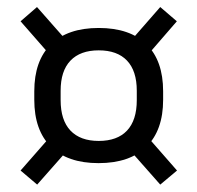

<svg xmlns="http://www.w3.org/2000/svg" viewBox="-20 -574 547 532"><path d="M253 -122Q167 -122 121 -167.5Q75 -213 75 -297.5V-321Q75 -406 121.2 -451.2Q167.5 -496.5 253.5 -496.5Q340 -496.5 386 -451.2Q432 -406 432 -321V-297.5Q432 -213 385.8 -167.5Q339.5 -122 253 -122ZM253.5 -183.5Q305 -183.5 332 -212.2Q359 -241 359 -296.5V-322.5Q359 -377.5 332 -406Q305 -434.5 253.5 -434.5Q202.5 -434.5 175.2 -406Q148 -377.5 148 -322.5V-296.5Q148 -241 175.2 -212.2Q202.5 -183.5 253.5 -183.5ZM379.5 -205.5 470.5 -101.5 424 -62.5 334 -164.5ZM173 -164.5 83 -62.5 37 -101.5 129 -206.5ZM124.5 -415 37 -515 82.5 -554.5 171.5 -453.5ZM334 -451.5 424 -554.5 470 -515 379.5 -410.5Z"/></svg>

Font: Anek Odia Medium
Style: Regular
Weight: 400
Version: Version 1.003